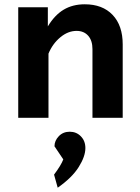

<svg xmlns="http://www.w3.org/2000/svg" viewBox="-20 -549 652 895"><path d="M65 -515H203V-426Q235 -479 277 -504Q319 -529 375 -529Q458 -529 505 -479.5Q552 -430 552 -342V0H411V-320Q411 -360 391 -382.5Q371 -405 337 -405Q297 -405 261 -375Q225 -345 206 -299V0H65ZM232 265Q265 221 275 194L234 133Q234 107 254 86Q274 65 305 65Q336 65 357 86.5Q378 108 378 141Q378 180 347 229.5Q316 279 249 326Z"/></svg>

Font: Secular One
Style: Regular
Weight: 400
Designer: Michal Sahar
Foundry: Hagilda
Version: Version 1.000